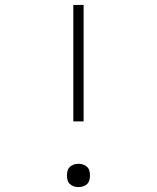

<svg xmlns="http://www.w3.org/2000/svg" viewBox="-20 -755 640 783"><path d="M279 -260V-735H321V-260ZM300 8Q290 8 281 5Q272 2 265 -4.5Q258 -11 255.5 -20.5Q253 -30 253 -39Q253 -49 255.5 -58.5Q258 -68 265 -74.5Q272 -81 281 -84Q290 -87 300 -87Q310 -87 319 -84Q328 -81 335 -74.5Q342 -68 344.5 -58.5Q347 -49 347 -39Q347 -30 344.5 -20.5Q342 -11 335 -4.5Q328 2 319 5Q310 8 300 8Z"/></svg>

Font: Iosevka Curly XLtEx
Style: Regular
Weight: 200
Width: 7
Monospace: yes
Designer: Belleve Invis
Foundry: Belleve Invis
Version: Version 11.1.0; ttfautohint (v1.8.3)